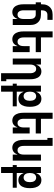

<svg xmlns="http://www.w3.org/2000/svg" viewBox="1255 -2030 990 3540"><g transform="rotate(90 1750.0 -260.0)"><path d="M202 8Q178 8 155.5 0Q133 -8 115.5 -24.5Q98 -41 87 -62Q76 -83 69.5 -106Q63 -129 61 -152.5Q59 -176 59 -200V-424H23V-520H59V-535Q59 -561 63 -587Q67 -613 78.5 -637Q90 -661 108 -680.5Q126 -700 149 -712.5Q172 -725 198 -730Q224 -735 250 -735H346V-639H250Q231 -639 214 -630.5Q197 -622 187 -606Q177 -590 173.5 -572Q170 -554 170 -535V-520H250Q276 -520 302 -515Q328 -510 351 -497.5Q374 -485 392 -465.5Q410 -446 421.5 -422Q433 -398 437 -372Q441 -346 441 -320V0H330V-90Q322 -70 310.5 -51Q299 -32 282.5 -18.5Q266 -5 245 1.5Q224 8 202 8ZM250 -88Q263 -88 275.5 -92Q288 -96 297.5 -105Q307 -114 313.5 -125Q320 -136 323.5 -148.5Q327 -161 328.5 -174Q330 -187 330 -200V-320Q330 -339 326.5 -357Q323 -375 313 -391Q303 -407 286 -415.5Q269 -424 250 -424H170V-200Q170 -187 171.5 -174Q173 -161 176.5 -148.5Q180 -136 186.5 -125Q193 -114 202.5 -105Q212 -96 224.5 -92Q237 -88 250 -88Z M702 8Q678 8 655.5 0Q633 -8 615.5 -24.5Q598 -41 587 -62Q576 -83 569.5 -106Q563 -129 561 -152.5Q559 -176 559 -200V-735H670V-520H941V-424H670V-200Q670 -187 671.5 -174Q673 -161 676.5 -148.5Q680 -136 686.5 -125Q693 -114 702.5 -105Q712 -96 724.5 -92Q737 -88 750 -88Q763 -88 775.5 -92Q788 -96 797.5 -105Q807 -114 813.5 -125Q820 -136 823.5 -148.5Q827 -161 828.5 -174Q830 -187 830 -200V-312H941V0H830V-90Q822 -70 810.5 -51Q799 -32 782.5 -18.5Q766 -5 745 1.5Q724 8 702 8Z M1330 215V-320Q1330 -333 1328.5 -346Q1327 -359 1323.5 -371.5Q1320 -384 1313.5 -395Q1307 -406 1297.5 -415Q1288 -424 1275.5 -428Q1263 -432 1250 -432Q1237 -432 1224.5 -428Q1212 -424 1202.5 -415Q1193 -406 1186.5 -395Q1180 -384 1176.5 -371.5Q1173 -359 1171.5 -346Q1170 -333 1170 -320V0H1059V-520H1170V-430Q1178 -450 1189.5 -469Q1201 -488 1217.5 -501.5Q1234 -515 1255 -521.5Q1276 -528 1298 -528Q1322 -528 1344.5 -520Q1367 -512 1384.5 -495.5Q1402 -479 1413 -458Q1424 -437 1430.5 -414Q1437 -391 1439 -367.5Q1441 -344 1441 -320V119H1477V215Z M1559 215V0H1523V-74H1559V-520H1670V-429Q1678 -450 1690 -468.5Q1702 -487 1719 -501Q1736 -515 1758 -521.5Q1780 -528 1802 -528Q1826 -528 1849 -520.5Q1872 -513 1890 -496.5Q1908 -480 1919.5 -459Q1931 -438 1937.5 -415Q1944 -392 1946.5 -368Q1949 -344 1949 -320V-312Q1949 -288 1946.5 -264Q1944 -240 1937.5 -217Q1931 -194 1919.5 -172.5Q1908 -151 1890 -135Q1872 -119 1849 -111.5Q1826 -104 1802 -104Q1780 -104 1758 -110Q1736 -116 1719 -130Q1702 -144 1690 -163Q1678 -182 1670 -203V-74H1941V0H1670V215ZM1754 -200Q1774 -200 1792 -209.5Q1810 -219 1820 -236Q1830 -253 1834 -272.5Q1838 -292 1838 -312V-320Q1838 -340 1834 -359.5Q1830 -379 1820 -396Q1810 -413 1792 -422.5Q1774 -432 1754 -432Q1734 -432 1716 -422.5Q1698 -413 1688 -396Q1678 -379 1674 -359.5Q1670 -340 1670 -320V-312Q1670 -292 1674 -272.5Q1678 -253 1688 -236Q1698 -219 1716 -209.5Q1734 -200 1754 -200Z M2202 8Q2178 8 2155.5 0Q2133 -8 2115.5 -24.5Q2098 -41 2087 -62Q2076 -83 2069.5 -106Q2063 -129 2061 -152.5Q2059 -176 2059 -200V-735H2170V-520H2441V-424H2170V-200Q2170 -187 2171.5 -174Q2173 -161 2176.5 -148.5Q2180 -136 2186.5 -125Q2193 -114 2202.5 -105Q2212 -96 2224.5 -92Q2237 -88 2250 -88Q2263 -88 2275.5 -92Q2288 -96 2297.5 -105Q2307 -114 2313.5 -125Q2320 -136 2323.5 -148.5Q2327 -161 2328.5 -174Q2330 -187 2330 -200V-312H2441V0H2330V-90Q2322 -70 2310.5 -51Q2299 -32 2282.5 -18.5Q2266 -5 2245 1.5Q2224 8 2202 8Z M2702 8Q2678 8 2655.5 0Q2633 -8 2615.5 -24.5Q2598 -41 2587 -62Q2576 -83 2569.5 -106Q2563 -129 2561 -152.5Q2559 -176 2559 -200V-639H2523V-735H2670V-200Q2670 -187 2671.5 -174Q2673 -161 2676.5 -148.5Q2680 -136 2686.5 -125Q2693 -114 2702.5 -105Q2712 -96 2724.5 -92Q2737 -88 2750 -88Q2763 -88 2775.5 -92Q2788 -96 2797.5 -105Q2807 -114 2813.5 -125Q2820 -136 2823.5 -148.5Q2827 -161 2828.5 -174Q2830 -187 2830 -200V-520H2941V0H2830V-90Q2822 -70 2810.5 -51Q2799 -32 2782.5 -18.5Q2766 -5 2745 1.5Q2724 8 2702 8Z M3059 215V0H3023V-74H3059V-520H3170V-429Q3178 -450 3190 -468.5Q3202 -487 3219 -501Q3236 -515 3258 -521.5Q3280 -528 3302 -528Q3326 -528 3349 -520.5Q3372 -513 3390 -496.5Q3408 -480 3419.5 -459Q3431 -438 3437.5 -415Q3444 -392 3446.5 -368Q3449 -344 3449 -320V-312Q3449 -288 3446.5 -264Q3444 -240 3437.5 -217Q3431 -194 3419.5 -172.5Q3408 -151 3390 -135Q3372 -119 3349 -111.5Q3326 -104 3302 -104Q3280 -104 3258 -110Q3236 -116 3219 -130Q3202 -144 3190 -163Q3178 -182 3170 -203V-74H3441V0H3170V215ZM3254 -200Q3274 -200 3292 -209.5Q3310 -219 3320 -236Q3330 -253 3334 -272.5Q3338 -292 3338 -312V-320Q3338 -340 3334 -359.5Q3330 -379 3320 -396Q3310 -413 3292 -422.5Q3274 -432 3254 -432Q3234 -432 3216 -422.5Q3198 -413 3188 -396Q3178 -379 3174 -359.5Q3170 -340 3170 -320V-312Q3170 -292 3174 -272.5Q3178 -253 3188 -236Q3198 -219 3216 -209.5Q3234 -200 3254 -200Z"/></g></svg>

Font: Iosevka
Style: Bold
Weight: 700
Monospace: yes
Designer: Belleve Invis
Foundry: Belleve Invis
Version: Version 32.5.0; ttfautohint (v1.8.4)